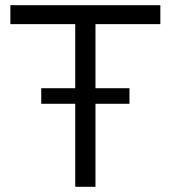

<svg xmlns="http://www.w3.org/2000/svg" viewBox="-20 -720 658 740"><path d="M139 -380H479V-320H139ZM270 -627H20V-700H598V-627H348V0H270Z"/></svg>

Font: Uncut Sans Variable
Style: Regular
Weight: 400
Designer: Kasper Nordkvist
Foundry: UNCUT.wtf
Version: Version 1.303;Glyphs 3.1.2 (3151)